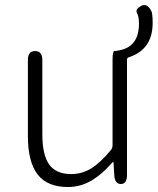

<svg xmlns="http://www.w3.org/2000/svg" viewBox="-20 -738 633 771"><path d="M253 13Q170 13 131 -37.5Q92 -88 92 -192V-497Q92 -533 121 -533Q150 -533 150 -497V-199Q150 -116 177.5 -77.5Q205 -39 266 -39Q311 -39 350 -64Q385 -87 424 -134Q432 -143 432 -155V-497Q432 -533 439 -533Q444 -533 460 -536Q538 -551 538 -643Q538 -672 530 -686Q522 -700 546 -714Q570 -727 587 -695Q593 -685 593 -646Q593 -539 497 -508Q490 -506 490 -498V-36Q490 0 466 1Q441 1 439 -34L436 -83Q436 -88 434.5 -88Q433 -88 426 -80Q390 -39 351 -15Q305 13 253 13Z"/></svg>

Font: Resource Han Rounded JP Light
Style: Regular
Weight: 300
Designer: Cyano Hao (round all glyphs); Ryoko NISHIZUKA 西塚涼子 (kana, bopomofo & ideographs); Paul D. Hunt (Latin, Greek & Cyrillic)
Foundry: Cyano Hao
Version: 0.990